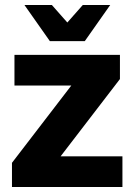

<svg xmlns="http://www.w3.org/2000/svg" viewBox="-20 -750 539 770"><path d="M28 0V-97L266 -407H38V-530H461V-433L223 -123H471V0ZM184 -585 312 -730H422L320 -585ZM180 -585 78 -730H188L316 -585Z"/></svg>

Font: Radio Canada Big
Style: Bold
Weight: 700
Designer: Étienne Aubert Bonn
Foundry: Coppers and Brasses
Version: Version 1.001